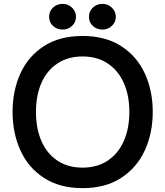

<svg xmlns="http://www.w3.org/2000/svg" viewBox="-20 -961 855 993"><path d="M45 -382Q45 -491 85 -580Q125 -669 206.5 -722Q288 -775 407 -775Q526 -775 607.5 -722Q689 -669 729.5 -580Q770 -491 770 -382Q770 -274 729.5 -184.5Q689 -95 607.5 -41.5Q526 12 407 12Q288 12 206.5 -41.5Q125 -95 85 -184.5Q45 -274 45 -382ZM649 -382Q649 -467 620.5 -531.5Q592 -596 537.5 -632.5Q483 -669 407 -669Q331 -669 276.5 -632.5Q222 -596 194 -531.5Q166 -467 166 -382Q166 -297 194 -232Q222 -167 276.5 -130.5Q331 -94 407 -94Q483 -94 537.5 -130.5Q592 -167 620.5 -232Q649 -297 649 -382ZM234 -874Q234 -903 254.5 -922Q275 -941 304 -941Q332 -941 352.5 -921.5Q373 -902 373 -874Q373 -846 352.5 -827Q332 -808 304 -808Q275 -808 254.5 -826.5Q234 -845 234 -874ZM440 -874Q440 -903 460.5 -922Q481 -941 510 -941Q538 -941 558.5 -921.5Q579 -902 579 -874Q579 -846 558.5 -827Q538 -808 510 -808Q481 -808 460.5 -826.5Q440 -845 440 -874Z"/></svg>

Font: Open Sauce Sans Medium
Style: Regular
Weight: 500
Designer: Alfredo Marco Pradil
Foundry: Creative Sauce Fz LLC
Version: Version 1.477